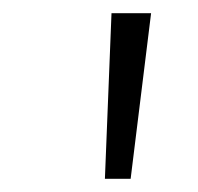

<svg xmlns="http://www.w3.org/2000/svg" viewBox="-20 -705 300 291"><path d="M139 -434 149 -685H209L178 -434Z"/></svg>

Font: Glekhifnjqigglhiwekvrgaqftz
Style: Regular
Weight: 300
Italic angle: -8°
Designer: Carrois Corporate & Edenspiekermann
Foundry: Carrois Corporate GbR & Edenspiekermann AG
Version: Version 2.001